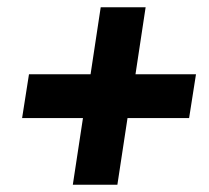

<svg xmlns="http://www.w3.org/2000/svg" viewBox="-20 -616 576 530"><path d="M502 -290H332L304 -106H181L209 -290H41L60 -411H230L258 -596H382L354 -411H521Z"/></svg>

Font: Bitter ExtraBold
Style: Italic
Weight: 800
Italic angle: -9°
Designer: Sol Matas, and Bitter project Authors
Foundry: Sol Matas
Version: Version 2.001